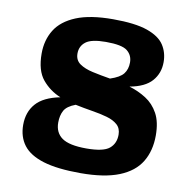

<svg xmlns="http://www.w3.org/2000/svg" viewBox="-81 -801 894 895"><g transform="rotate(10 365.5 -353.5)"><path d="M383.5 -720Q488 -720 545.8 -699.8Q603.5 -679.5 626.5 -644.2Q649.5 -609 649.5 -563.5Q649.5 -511 617 -474Q584.5 -437 512.5 -424Q556 -411 592.5 -387.8Q629 -364.5 651 -324.5Q673 -284.5 673 -220.5Q673 -148 641.2 -95.5Q609.5 -43 540 -15Q470.5 13 357.5 13Q247.5 13 181.2 -7.2Q115 -27.5 85.2 -66.8Q55.5 -106 55.5 -162.5Q55.5 -223.5 90.8 -263.5Q126 -303.5 204 -319Q152.5 -340 117.5 -382.2Q82.5 -424.5 82.5 -505Q82.5 -568.5 112.5 -617Q142.5 -665.5 208.8 -692.8Q275 -720 383.5 -720ZM247 -534Q247 -502.5 270.5 -486Q294 -469.5 332.5 -461Q371 -452.5 416.5 -445Q462.5 -460 479 -481.5Q495.5 -503 495.5 -535Q495.5 -569 470.2 -589.5Q445 -610 368.5 -610Q300.5 -610 273.8 -589.5Q247 -569 247 -534ZM214.5 -201.5Q214.5 -153.5 249 -129.2Q283.5 -105 364 -105Q444.5 -105 473 -128.8Q501.5 -152.5 501.5 -194Q501.5 -224 482.5 -241Q463.5 -258 431.5 -267Q399.5 -276 360.2 -282.2Q321 -288.5 280.5 -297Q240 -282 227.2 -258.2Q214.5 -234.5 214.5 -201.5Z"/></g></svg>

Font: Newsreader Caption
Style: Bold
Weight: 700
Designer: Hugues Gentile
Foundry: Production Type
Version: Version 1.001